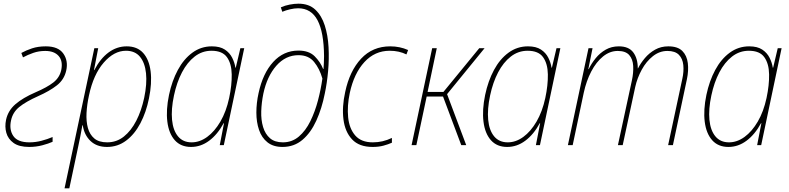

<svg xmlns="http://www.w3.org/2000/svg" viewBox="-20 -789 4291 1044"><path d="M139 10Q84 10 54 -11.5Q24 -33 14.5 -66.5Q5 -100 13 -138Q24 -188 64 -222.5Q104 -257 173 -287Q236 -314 270 -340.5Q304 -367 313 -408Q323 -457 299 -484.5Q275 -512 226 -512Q191 -512 161 -501.5Q131 -491 105 -477L96 -501Q121 -515 154 -526Q187 -537 229 -537Q297 -537 324.5 -497.5Q352 -458 340 -405Q329 -356 289.5 -325Q250 -294 187 -266Q120 -236 84.5 -207Q49 -178 40 -134Q29 -84 52.5 -49.5Q76 -15 140 -15Q173 -15 205.5 -23.5Q238 -32 266 -44V-18Q244 -8 210 1Q176 10 139 10Z M331 235 493 -527H514L491 -408H493Q525 -470 570 -503.5Q615 -537 669 -537Q726 -537 758.5 -501Q791 -465 799 -401Q807 -337 790 -254Q775 -179 743.5 -119Q712 -59 666 -24.5Q620 10 562 10Q506 10 472 -22.5Q438 -55 430 -108H428Q423 -80 417 -49Q411 -18 405 9L357 235ZM563 -15Q614 -15 653.5 -46.5Q693 -78 721 -132.5Q749 -187 764 -257Q780 -333 774 -390.5Q768 -448 741 -480.5Q714 -513 665 -513Q600 -513 544 -448.5Q488 -384 464 -271Q453 -221 450.5 -175Q448 -129 458 -93Q468 -57 493 -36Q518 -15 563 -15Z M1019 10Q963 10 930.5 -26.5Q898 -63 890 -127Q882 -191 899 -273Q915 -349 947 -408.5Q979 -468 1026 -502.5Q1073 -537 1132 -537Q1176 -537 1202.5 -519.5Q1229 -502 1242.5 -475Q1256 -448 1260 -421H1262L1287 -527H1308L1197 0H1175L1198 -119H1196Q1163 -58 1117.5 -24Q1072 10 1019 10ZM1022 -15Q1066 -15 1106.5 -44.5Q1147 -74 1178.5 -128Q1210 -182 1226 -256Q1241 -326 1240 -384.5Q1239 -443 1214 -478Q1189 -513 1130 -513Q1079 -513 1038.5 -481.5Q998 -450 969.5 -395.5Q941 -341 926 -270Q910 -195 915.5 -137.5Q921 -80 948 -47.5Q975 -15 1022 -15Z M1516 10Q1466 10 1434.5 -15Q1403 -40 1388.5 -82.5Q1374 -125 1374 -177Q1374 -229 1386 -283Q1409 -390 1465.5 -452Q1522 -514 1603 -514Q1660 -514 1691 -483Q1722 -452 1737 -414H1739Q1740 -427 1741 -445.5Q1742 -464 1742 -484Q1741 -614 1706.5 -679Q1672 -744 1601 -744Q1581 -744 1557.5 -738.5Q1534 -733 1515 -725L1507 -749Q1529 -759 1555 -764Q1581 -769 1603 -769Q1660 -769 1694.5 -736.5Q1729 -704 1746 -650.5Q1763 -597 1766.5 -532.5Q1770 -468 1764 -402Q1758 -336 1746 -280Q1730 -199 1700 -133Q1670 -67 1624.5 -28.5Q1579 10 1516 10ZM1518 -15Q1568 -15 1605 -46.5Q1642 -78 1667.5 -130Q1693 -182 1709 -243Q1725 -304 1733 -362Q1718 -415 1688 -452Q1658 -489 1603 -489Q1533 -489 1482.5 -431.5Q1432 -374 1412 -280Q1402 -231 1400.5 -184Q1399 -137 1410.5 -98.5Q1422 -60 1448 -37.5Q1474 -15 1518 -15Z M2006 10Q1933 10 1894.5 -31Q1856 -72 1847.5 -140Q1839 -208 1857 -289Q1881 -403 1943.5 -470Q2006 -537 2102 -537Q2154 -537 2199 -517L2190 -493Q2150 -513 2099 -513Q2018 -513 1961.5 -451.5Q1905 -390 1882 -284Q1867 -213 1873 -151.5Q1879 -90 1911.5 -52.5Q1944 -15 2007 -15Q2035 -15 2060.5 -21Q2086 -27 2111 -39V-13Q2091 -4 2065 3Q2039 10 2006 10Z M2218 0 2330 -527H2355L2305 -289H2391L2586 -527H2615L2411 -277L2515 0H2488L2389 -264H2300L2244 0Z M2738 10Q2682 10 2649.5 -26.5Q2617 -63 2609 -127Q2601 -191 2618 -273Q2634 -349 2666 -408.5Q2698 -468 2745 -502.5Q2792 -537 2851 -537Q2895 -537 2921.5 -519.5Q2948 -502 2961.5 -475Q2975 -448 2979 -421H2981L3006 -527H3027L2916 0H2894L2917 -119H2915Q2882 -58 2836.5 -24Q2791 10 2738 10ZM2741 -15Q2785 -15 2825.5 -44.5Q2866 -74 2897.5 -128Q2929 -182 2945 -256Q2960 -326 2959 -384.5Q2958 -443 2933 -478Q2908 -513 2849 -513Q2798 -513 2757.5 -481.5Q2717 -450 2688.5 -395.5Q2660 -341 2645 -270Q2629 -195 2634.5 -137.5Q2640 -80 2667 -47.5Q2694 -15 2741 -15Z M3068 0 3180 -527H3202L3179 -413H3181Q3196 -444 3219 -472.5Q3242 -501 3273.5 -519Q3305 -537 3345 -537Q3399 -537 3423.5 -504Q3448 -471 3448 -417H3449Q3463 -445 3486.5 -473Q3510 -501 3542 -519Q3574 -537 3614 -537Q3665 -537 3690 -512Q3715 -487 3720 -446Q3725 -405 3715 -358L3639 0H3613L3690 -360Q3699 -400 3695.5 -435Q3692 -470 3671.5 -491Q3651 -512 3609 -512Q3566 -512 3530 -483.5Q3494 -455 3469.5 -410Q3445 -365 3434 -316L3366 0H3340L3416 -352Q3425 -394 3423 -430.5Q3421 -467 3401.5 -489.5Q3382 -512 3339 -512Q3296 -512 3259 -482Q3222 -452 3195 -400.5Q3168 -349 3154 -284L3094 0Z M3941 10Q3885 10 3852.5 -26.5Q3820 -63 3812 -127Q3804 -191 3821 -273Q3837 -349 3869 -408.5Q3901 -468 3948 -502.5Q3995 -537 4054 -537Q4098 -537 4124.5 -519.5Q4151 -502 4164.5 -475Q4178 -448 4182 -421H4184L4209 -527H4230L4119 0H4097L4120 -119H4118Q4085 -58 4039.5 -24Q3994 10 3941 10ZM3944 -15Q3988 -15 4028.5 -44.5Q4069 -74 4100.5 -128Q4132 -182 4148 -256Q4163 -326 4162 -384.5Q4161 -443 4136 -478Q4111 -513 4052 -513Q4001 -513 3960.5 -481.5Q3920 -450 3891.5 -395.5Q3863 -341 3848 -270Q3832 -195 3837.5 -137.5Q3843 -80 3870 -47.5Q3897 -15 3944 -15Z"/></svg>

Font: Noto Sans SemiCondensed Thin
Style: Italic
Weight: 100
Width: 4
Italic angle: -12°
Designer: Monotype Design Team
Foundry: Monotype Imaging Inc.
Version: Version 2.013; ttfautohint (v1.8.4.7-5d5b)